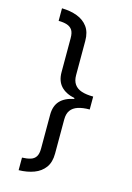

<svg xmlns="http://www.w3.org/2000/svg" viewBox="-137 -860 728 1062"><g transform="rotate(15 227.5 -328.5)"><path d="M374 -291Q334 -291 307 -282Q280 -273 266 -253.5Q252 -234 252 -201V-6Q252 44 229.5 74.5Q207 105 168.5 119.5Q130 134 81 135V63Q109 62 129 56Q149 50 159.5 34Q170 18 170 -13V-206Q170 -257 197 -286Q224 -315 276 -325V-330Q224 -341 197 -370.5Q170 -400 170 -450V-645Q170 -676 159.5 -691.5Q149 -707 129 -713.5Q109 -720 81 -720V-792Q130 -791 168.5 -776.5Q207 -762 229.5 -731.5Q252 -701 252 -651V-455Q252 -423 266 -403Q280 -383 307 -374Q334 -365 374 -365Z"/></g></svg>

Font: ltelugu25
Style: Book
Weight: 400
Designer: Jelle Bosma - Monotype Design Team
Foundry: Monotype Imaging Inc.
Version: Version 2.003